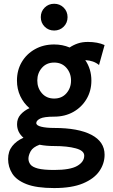

<svg xmlns="http://www.w3.org/2000/svg" viewBox="-20 -749 584 995"><path d="M67.9 -331.5Q67.9 -385.3 92.8 -427.5Q117.7 -469.7 161.4 -494.1Q205.1 -518.6 260.7 -518.6Q303.7 -518.6 340.8 -502.9Q360.4 -516.1 383.3 -523.9Q406.2 -531.7 435.5 -531.7Q485.4 -531.7 522 -515.6L493.2 -412.1Q465.8 -435.1 421.9 -437.5Q453.6 -391.1 453.6 -331.5Q453.6 -278.3 428.5 -235.8Q403.3 -193.4 359.9 -168.9Q316.4 -144.5 260.7 -144.5Q207.5 -144.5 187.7 -134.3Q168 -124 168 -111.3Q168 -98.6 193.8 -92.3Q219.7 -85.9 260.7 -85.9Q385.7 -85.9 453.9 -50.3Q522 -14.6 522 52.7Q522 98.6 494.9 137.9Q467.8 177.2 410.2 201.4Q352.5 225.6 260.7 225.6Q168.9 225.6 116.9 205.1Q64.9 184.6 43.5 150.4Q22 116.2 22 75.2Q22 35.2 43.5 8.1Q64.9 -19 101.6 -35.2Q68.4 -63.5 68.4 -105.5Q68.4 -134.8 86.7 -155.3Q105 -175.8 132.8 -188.5Q102.5 -213.9 85.2 -250.7Q67.9 -287.6 67.9 -331.5ZM173.3 -331.5Q173.3 -293 197.3 -265.6Q221.2 -238.3 260.7 -238.3Q300.3 -238.3 324.2 -265.6Q348.1 -293 348.1 -331.5Q348.1 -370.1 324.2 -397.5Q300.3 -424.8 260.7 -424.8Q221.2 -424.8 197.3 -397.5Q173.3 -370.1 173.3 -331.5ZM416.5 57.6Q416.5 31.7 372.8 19.8Q329.1 7.8 260.7 7.8Q219.2 7.8 185.1 1Q150.4 13.7 138.9 34.7Q127.4 55.7 127.4 73.2Q127.4 89.8 137.7 103.3Q147.9 116.7 176.5 124.3Q205.1 131.8 260.7 131.8Q343.8 131.8 380.1 110.8Q416.5 89.8 416.5 57.6ZM191.4 -660.2Q191.4 -689.5 211.4 -709.5Q231.4 -729.5 260.7 -729.5Q290 -729.5 310.1 -709.5Q330.1 -689.5 330.1 -660.2Q330.1 -630.9 310.1 -610.8Q290 -590.8 260.7 -590.8Q231.4 -590.8 211.4 -610.8Q191.4 -630.9 191.4 -660.2Z"/></svg>

Font: Giphurs Medium
Style: Regular
Weight: 500
Version: Version 0.920; ttfautohint (v1.8.4.7-5d5b)